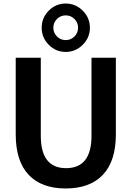

<svg xmlns="http://www.w3.org/2000/svg" viewBox="-20 -1057 745 1087"><path d="M211 -730V-288Q211 -105 354 -105Q498 -105 498 -288V-730H636V-297Q636 -145 562.5 -67.5Q489 10 352 10Q215 10 142 -67.5Q69 -145 69 -297V-730ZM448.5 -996.5Q489 -956 489 -900Q489 -844 448.5 -803.5Q408 -763 352 -763Q296 -763 256 -803.5Q216 -844 216 -900Q216 -956 256 -996.5Q296 -1037 352 -1037Q408 -1037 448.5 -996.5ZM401.5 -850.5Q422 -871 422 -900Q422 -929 401.5 -949.5Q381 -970 352 -970Q323 -970 302.5 -949.5Q282 -929 282 -900Q282 -871 302.5 -850.5Q323 -830 352 -830Q381 -830 401.5 -850.5Z"/></svg>

Font: Mplus 1p Bold
Style: Bold
Weight: 700
Version: Version 1.061